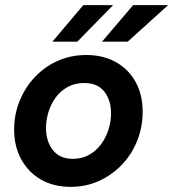

<svg xmlns="http://www.w3.org/2000/svg" viewBox="-20 -717 674 747"><path d="M255 10Q189 10 140 -18Q91 -46 63 -96.5Q35 -147 35 -213Q35 -271 56 -323.5Q77 -376 115 -416.5Q153 -457 204 -480Q255 -503 316 -503Q382 -503 431.5 -475Q481 -447 508 -397.5Q535 -348 535 -282Q535 -223 514 -170Q493 -117 455 -77Q417 -37 366 -13.5Q315 10 255 10ZM264 -99Q299 -99 326.5 -114.5Q354 -130 373 -155.5Q392 -181 402 -212.5Q412 -244 412 -276Q412 -327 386 -360.5Q360 -394 307 -394Q271 -394 243 -378.5Q215 -363 196.5 -337.5Q178 -312 168.5 -281Q159 -250 159 -218Q159 -168 185.5 -133.5Q212 -99 264 -99ZM377 -555 498 -697H634L477 -555ZM184 -555 304 -697H420L281 -555Z"/></svg>

Font: Hanken Grotesk
Style: Bold Italic
Weight: 700
Italic angle: -8°
Designer: Alfredo Marco Pradil
Foundry: Hanken Design Co.
Version: Version 3.013